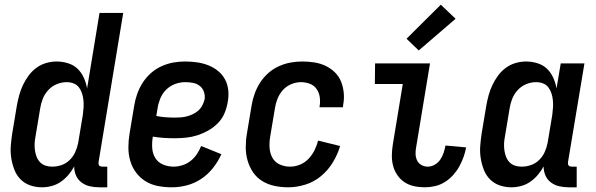

<svg xmlns="http://www.w3.org/2000/svg" viewBox="-20 -790 2540 818"><path d="M159 8Q132 8 108 -0.5Q84 -9 67 -26.5Q50 -44 41 -67.5Q32 -91 28 -116.5Q24 -142 26 -168.5Q28 -195 32 -221L52 -341Q56 -363 62 -385Q68 -407 78 -428Q88 -449 102 -468Q116 -487 135 -501Q154 -515 176.5 -521.5Q199 -528 221 -528Q246 -528 270 -520.5Q294 -513 310.5 -497Q327 -481 337 -459Q347 -437 351 -413L404 -735H505L400 -100Q400 -96 400 -92Q400 -88 402.5 -85Q405 -82 409 -81Q413 -80 418 -80H437V8H403Q382 8 362.5 3.5Q343 -1 327.5 -12.5Q312 -24 304 -42Q296 -60 296 -81Q286 -62 271.5 -45Q257 -28 239 -15.5Q221 -3 200 2.5Q179 8 159 8ZM202 -80Q222 -80 241.5 -86.5Q261 -93 276.5 -108Q292 -123 300.5 -142Q309 -161 313 -181L333 -301Q335 -316 336 -332Q337 -348 335.5 -363Q334 -378 329.5 -392Q325 -406 316.5 -417.5Q308 -429 294 -434.5Q280 -440 264 -440Q243 -440 222 -431.5Q201 -423 185.5 -406Q170 -389 162 -368.5Q154 -348 151 -327L131 -207Q128 -192 127.5 -177.5Q127 -163 129 -149Q131 -135 136 -122Q141 -109 150.5 -99Q160 -89 173.5 -84.5Q187 -80 202 -80Z M712 8Q682 8 653 2.5Q624 -3 600.5 -17.5Q577 -32 560 -54.5Q543 -77 535 -104.5Q527 -132 527 -161.5Q527 -191 532 -221L552 -341Q556 -366 565 -391Q574 -416 588.5 -438.5Q603 -461 623.5 -479Q644 -497 668.5 -508Q693 -519 718 -523.5Q743 -528 768 -528Q794 -528 819 -524.5Q844 -521 867 -512Q890 -503 908.5 -488Q927 -473 938.5 -452Q950 -431 952.5 -405.5Q955 -380 950 -354Q946 -330 936 -306.5Q926 -283 907.5 -264.5Q889 -246 866.5 -233.5Q844 -221 820.5 -213.5Q797 -206 772.5 -203.5Q748 -201 724 -201Q701 -201 677.5 -202.5Q654 -204 631 -208V-207Q627 -183 628.5 -159.5Q630 -136 641.5 -117Q653 -98 674.5 -89Q696 -80 720 -80Q738 -80 757 -86Q776 -92 791.5 -104Q807 -116 818.5 -133Q830 -150 837 -168L923 -133Q910 -103 888 -75Q866 -47 837.5 -28Q809 -9 776.5 -0.5Q744 8 712 8ZM725 -289Q738 -289 751 -290Q764 -291 777 -294.5Q790 -298 802.5 -304Q815 -310 825.5 -319.5Q836 -329 842.5 -342Q849 -355 852 -368Q854 -384 848.5 -399.5Q843 -415 830.5 -424.5Q818 -434 802 -437Q786 -440 769 -440Q747 -440 725.5 -432Q704 -424 687.5 -407.5Q671 -391 662.5 -369.5Q654 -348 651 -327L646 -296Q665 -292 685 -290.5Q705 -289 725 -289Z M1208 8Q1178 8 1149.5 2Q1121 -4 1097.5 -18.5Q1074 -33 1058.5 -55.5Q1043 -78 1035 -105.5Q1027 -133 1027 -162.5Q1027 -192 1032 -221L1052 -341Q1056 -366 1065 -391Q1074 -416 1088.5 -438.5Q1103 -461 1123.5 -479Q1144 -497 1168.5 -508Q1193 -519 1218 -523.5Q1243 -528 1268 -528Q1294 -528 1319.5 -524Q1345 -520 1367 -509.5Q1389 -499 1406.5 -482Q1424 -465 1433 -442.5Q1442 -420 1444.5 -394.5Q1447 -369 1442 -343L1441 -333H1341L1342 -339Q1345 -359 1342 -378Q1339 -397 1328 -412Q1317 -427 1299 -433.5Q1281 -440 1262 -440Q1241 -440 1220 -431Q1199 -422 1184.5 -405.5Q1170 -389 1162 -368.5Q1154 -348 1151 -327L1131 -207Q1127 -184 1128.5 -160.5Q1130 -137 1140.5 -118Q1151 -99 1171.5 -89.5Q1192 -80 1216 -80Q1237 -80 1258 -88.5Q1279 -97 1294.5 -113.5Q1310 -130 1320 -150Q1330 -170 1335 -191L1429 -168Q1419 -133 1398.5 -99Q1378 -65 1348 -40Q1318 -15 1281 -3.5Q1244 8 1208 8Z M1790 8Q1766 8 1743.5 3Q1721 -2 1703 -14Q1685 -26 1672.5 -44.5Q1660 -63 1654.5 -84.5Q1649 -106 1649.5 -130Q1650 -154 1654 -177L1696 -432H1577L1578 -520H1812L1753 -163Q1750 -148 1750.5 -133.5Q1751 -119 1757 -106.5Q1763 -94 1775.5 -87Q1788 -80 1802 -80Q1818 -80 1832.5 -88.5Q1847 -97 1856 -110.5Q1865 -124 1870 -139Q1875 -154 1878 -170L1966 -162Q1962 -141 1954.5 -120Q1947 -99 1936 -79.5Q1925 -60 1909.5 -43Q1894 -26 1874.5 -14Q1855 -2 1833 3Q1811 8 1790 8ZM1764 -575 1712 -625 1858 -770 1921 -710Z M2159 8Q2132 8 2108 -0.5Q2084 -9 2067 -26.5Q2050 -44 2041 -67.5Q2032 -91 2028 -116.5Q2024 -142 2026 -168.5Q2028 -195 2032 -221L2052 -341Q2056 -363 2062 -385Q2068 -407 2078 -428Q2088 -449 2102 -468Q2116 -487 2135 -501Q2154 -515 2176.5 -521.5Q2199 -528 2221 -528Q2246 -528 2270 -520.5Q2294 -513 2310.5 -497Q2327 -481 2337 -459Q2347 -437 2351 -413L2369 -520H2470L2400 -100Q2400 -96 2400 -92Q2400 -88 2402.5 -85Q2405 -82 2409 -81Q2413 -80 2418 -80H2437V8H2403Q2382 8 2362.5 3.5Q2343 -1 2327.5 -12.5Q2312 -24 2304 -42Q2296 -60 2296 -81Q2286 -62 2271.5 -45Q2257 -28 2239 -15.5Q2221 -3 2200 2.5Q2179 8 2159 8ZM2202 -80Q2222 -80 2241.5 -86.5Q2261 -93 2276.5 -108Q2292 -123 2300.5 -142Q2309 -161 2313 -181L2333 -301Q2335 -316 2336 -332Q2337 -348 2335.5 -363Q2334 -378 2329.5 -392Q2325 -406 2316.5 -417.5Q2308 -429 2294 -434.5Q2280 -440 2264 -440Q2243 -440 2222 -431.5Q2201 -423 2185.5 -406Q2170 -389 2162 -368.5Q2154 -348 2151 -327L2131 -207Q2128 -192 2127.5 -177.5Q2127 -163 2129 -149Q2131 -135 2136 -122Q2141 -109 2150.5 -99Q2160 -89 2173.5 -84.5Q2187 -80 2202 -80Z"/></svg>

Font: Iosevka Term Curly Semibold
Style: Italic
Weight: 600
Italic angle: -9°
Designer: Belleve Invis
Foundry: Belleve Invis
Version: Version 32.3.0